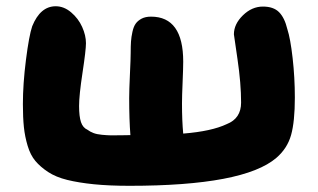

<svg xmlns="http://www.w3.org/2000/svg" viewBox="-20 -644 1018 614"><path d="M394 -49.8Q329.6 -49.8 280.8 -54.7Q231.9 -59.6 195.3 -68.6Q158.7 -77.6 133.8 -94Q108.9 -110.4 93 -129.4Q77.1 -148.4 68.4 -177.7Q59.6 -207 56.4 -237.5Q53.2 -268.1 53.2 -311Q53.2 -375.5 63 -452.6Q72.8 -529.8 83 -560.1Q108.9 -624 158.2 -624Q184.6 -624 207.5 -604.5Q230.5 -585 242.7 -557.9Q254.9 -530.8 254.9 -505.9Q254.9 -483.9 243.9 -411.6Q232.9 -339.4 232.9 -305.2Q232.9 -271.5 239 -253.4Q245.1 -235.4 259.8 -229Q268.1 -222.7 279.1 -218.5Q290 -214.4 306.4 -212.9Q322.8 -211.4 333.5 -211.2Q344.2 -210.9 366.5 -211.4Q388.7 -211.9 397 -211.9Q393.1 -261.2 393.1 -330.1Q393.1 -356 395.5 -406.7Q397.9 -457.5 397.9 -474.1Q397.9 -496.6 398.9 -511.2Q399.9 -525.9 403.6 -542.5Q407.2 -559.1 414.1 -568.6Q420.9 -578.1 433.1 -584.5Q445.3 -590.8 462.9 -590.8Q565.9 -590.8 565.9 -446.8Q565.9 -427.2 564 -382.1Q562 -336.9 562 -313Q562 -257.8 565.9 -216.8Q656.7 -224.1 705.1 -247.1Q751 -265.1 751 -315.9Q751 -377 739.5 -454.8Q728 -532.7 728 -534.2Q728 -566.9 756.8 -595Q785.6 -623 820.8 -623Q854.5 -623 872.3 -605.2Q890.1 -587.4 898.9 -550.8Q908.7 -521 915.8 -458.3Q922.9 -395.5 922.9 -332Q922.9 -255.4 910.9 -212.4Q898.9 -169.4 863.8 -139.2Q759.8 -49.8 394 -49.8Z"/></svg>

Font: Shantell Sans Irregular
Style: Regular
Weight: 800
Designer: Stephen Nixon, Anya Danilova, Shantell Martin
Foundry: Arrow Type
Version: Version 1.006;[9816181b4]